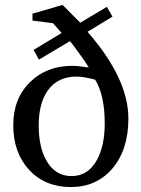

<svg xmlns="http://www.w3.org/2000/svg" viewBox="-20 -756 578 785"><path d="M504.9 -271Q504.9 -143.6 439 -66.4Q374 8.8 270 8.8Q164.1 8.8 99.1 -61.5Q34.2 -131.8 34.2 -244.1Q34.2 -353.5 103.5 -420.9Q170.9 -486.8 275.9 -486.8Q298.3 -486.8 342.8 -480Q330.1 -502.4 297.9 -545.9Q270.5 -583.5 266.1 -587.9L139.2 -512.2L117.2 -551.8L231.9 -621.1L196.8 -661.1L112.8 -671.9V-700.2L235.8 -735.8L308.1 -663.1L417 -728L439.9 -688L337.9 -626Q504.9 -435.1 504.9 -271ZM408.2 -251Q408.2 -366.2 369.1 -430.2Q321.8 -442.9 293 -442.9Q216.3 -442.9 175.8 -386.7Q138.2 -334 138.2 -243.2Q138.2 -155.3 169.4 -100.1Q205.1 -36.1 272.9 -36.1Q341.3 -36.1 377.4 -104Q408.2 -161.6 408.2 -251Z"/></svg>

Font: Ezra SIL
Style: Regular
Weight: 400
Designer: Development by SIL's NRSI team. OpenType tables by Ralph Hancock ( hancock@dircon.co.uk )
Foundry: SIL International, Version 2.51: 2007
Version: Version 2.51, 2007